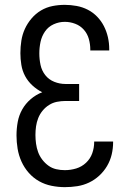

<svg xmlns="http://www.w3.org/2000/svg" viewBox="-20 -763 540 791"><path d="M247 8Q220 8 192.5 2.5Q165 -3 141 -16.5Q117 -30 98.5 -51Q80 -72 68.5 -97.5Q57 -123 52.5 -150.5Q48 -178 48 -205Q48 -233 53 -260.5Q58 -288 71.5 -312Q85 -336 106.5 -354.5Q128 -373 154 -383Q132 -394 113.5 -411Q95 -428 83.5 -449.5Q72 -471 68 -495.5Q64 -520 64 -544Q64 -570 68 -595.5Q72 -621 82.5 -644Q93 -667 110 -687Q127 -707 149 -720Q171 -733 196 -738Q221 -743 247 -743Q271 -743 295.5 -738.5Q320 -734 341.5 -723Q363 -712 380 -694.5Q397 -677 408 -655.5Q419 -634 424.5 -610Q430 -586 430 -561V-555H352V-559Q352 -581 346 -602.5Q340 -624 325.5 -640.5Q311 -657 290 -665Q269 -673 247 -673Q223 -673 201 -663Q179 -653 165.5 -633.5Q152 -614 147 -590.5Q142 -567 142 -543Q142 -519 147 -495.5Q152 -472 166.5 -453.5Q181 -435 203.5 -426Q226 -417 250 -417H306V-347H250Q232 -347 214.5 -343.5Q197 -340 182 -330.5Q167 -321 155.5 -307Q144 -293 137.5 -276.5Q131 -260 128.5 -242.5Q126 -225 126 -207Q126 -189 128.5 -171Q131 -153 137 -136.5Q143 -120 154 -105.5Q165 -91 179.5 -80.5Q194 -70 211.5 -66Q229 -62 247 -62Q271 -62 294 -69Q317 -76 334.5 -92.5Q352 -109 360 -131.5Q368 -154 368 -178V-180H446V-177Q446 -151 440 -126Q434 -101 421 -79Q408 -57 389 -39.5Q370 -22 347 -11Q324 0 298.5 4Q273 8 247 8Z"/></svg>

Font: Iosevka
Style: Regular
Weight: 400
Monospace: yes
Designer: Belleve Invis
Foundry: Belleve Invis
Version: Version 33.2.3; ttfautohint (v1.8.4)